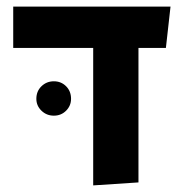

<svg xmlns="http://www.w3.org/2000/svg" viewBox="-20 -556 566 581"><path d="M262 5V-411H20V-536H496L482 -411H399V-4ZM143 -206Q121 -206 105.5 -221Q90 -236 90 -257Q90 -280 105.5 -295Q121 -310 143 -310Q165 -310 180 -295Q195 -280 195 -257Q195 -236 180 -221Q165 -206 143 -206Z"/></svg>

Font: Secular One
Style: Regular
Weight: 400
Designer: Michal Sahar
Foundry: Hagilda
Version: Version 1.002; ttfautohint (v1.8.4.7-5d5b);gftools[0.9.29]